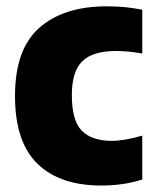

<svg xmlns="http://www.w3.org/2000/svg" viewBox="-20 -577 492 608"><path d="M301 10.5Q169 10.5 98.2 -58.8Q27.5 -128 27.5 -273Q27.5 -421.5 104.8 -489.2Q182 -557 318 -557Q379 -557 430.5 -546V-407.5Q386 -415.5 347 -415.5Q274 -415.5 240.8 -383.2Q207.5 -351 207.5 -275.5Q207.5 -195 239.2 -163Q271 -131 334 -131Q374 -131 430.5 -147.5V-8.5Q371 10.5 301 10.5Z"/></svg>

Font: Encode Sans Semi Condensed ExtraBold
Style: Regular
Weight: 800
Width: 4
Designer: Multiple Designers
Foundry: Impallari Type
Version: Version 3.000; ttfautohint (v1.8.3) -l 8 -r 50 -G 200 -x 14 